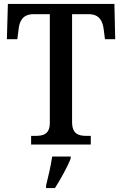

<svg xmlns="http://www.w3.org/2000/svg" viewBox="-20 -734 621 975"><path d="M138 0H441V-44H420C379 -44 346 -53 346 -115V-662H430C486 -662 502 -626 507 -582L513 -535H565L561 -714H20L15 -535H68L74 -582C78 -626 95 -662 150 -662H233V-111C233 -52 200 -44 159 -44H138ZM214 208V221H259C286 179 323 113 339 71V61H245C238 108 225 165 214 208Z"/></svg>

Font: Noto Serif SemiCondensed Medium
Style: Regular
Weight: 500
Width: 4
Designer: Monotype Design Team
Foundry: Monotype Imaging Inc.
Version: Version 2.014